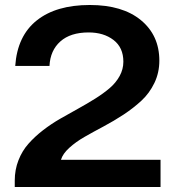

<svg xmlns="http://www.w3.org/2000/svg" viewBox="-20 -749 702 769"><path d="M39.1 -25.9Q39.1 -69.3 54 -107.2Q68.8 -145 94 -173.3Q119.1 -201.7 151.9 -227.1Q184.6 -252.4 220.7 -273.2Q256.8 -293.9 292.7 -313.7Q328.6 -333.5 361.3 -354Q394 -374.5 419.2 -396Q444.3 -417.5 459.2 -444.6Q474.1 -471.7 474.1 -502Q474.1 -558.6 434.6 -588.9Q395 -619.1 335 -619.1Q262.2 -619.1 221.7 -583Q181.2 -546.9 178.2 -484.9H41Q49.3 -605 127 -667Q204.6 -729 339.8 -729Q470.7 -729 544.4 -668.2Q618.2 -607.4 618.2 -505.9Q618.2 -458 598.4 -416.7Q578.6 -375.5 546.4 -345.7Q514.2 -315.9 474.9 -290Q435.5 -264.2 394.5 -242.4Q353.5 -220.7 318.6 -200.7Q283.7 -180.7 257.6 -157Q231.4 -133.3 224.1 -108.9H623V0H39.1Z"/></svg>

Font: Lumene Sans Expanded
Style: Bold
Weight: 600
Width: 7
Designer: Deni Anggara
Version: Version 1.003;Glyphs 3.1.2 (3151)